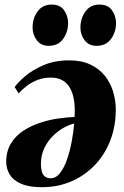

<svg xmlns="http://www.w3.org/2000/svg" viewBox="-20 -782 531 819"><path d="M42.5 -411Q57 -431 88 -457.5Q119 -484 166.2 -504.2Q213.5 -524.5 275.5 -524.5Q327.5 -524.5 365.2 -506.8Q403 -489 427 -459Q451 -429 462.2 -392Q473.5 -355 474 -316Q474 -244 450.5 -183Q427 -122 384.2 -77.5Q341.5 -33 284 -8.2Q226.5 16.5 159 16.5Q104 16.5 70.8 2.2Q37.5 -12 22.2 -36.2Q7 -60.5 6.5 -91.5Q6.5 -137 26.5 -169.8Q46.5 -202.5 79.2 -224Q112 -245.5 150.8 -258.2Q189.5 -271 228.2 -276.5Q267 -282 298 -283Q300.5 -318 296.5 -348.8Q292.5 -379.5 281 -402.2Q269.5 -425 248.8 -438Q228 -451 197.5 -451Q165.5 -451 139.5 -440.8Q113.5 -430.5 93.5 -415Q73.5 -399.5 59.5 -383.5ZM195 -21.5Q219 -21.5 236.5 -44.2Q254 -67 266.2 -102.8Q278.5 -138.5 286 -179Q293.5 -219.5 296.5 -255Q277.5 -251 253 -237.8Q228.5 -224.5 206 -202.5Q183.5 -180.5 169 -150.2Q154.5 -120 154.5 -82.5Q155 -47.5 166.2 -34.5Q177.5 -21.5 195 -21.5ZM187 -586.5Q154.5 -586.5 136.8 -610.5Q119 -634.5 119 -665Q119 -704.5 140.5 -733.5Q162 -762.5 200 -762.5Q237.5 -762.5 254 -737.5Q270.5 -712.5 270.5 -683.5Q270.5 -646 249.5 -616.2Q228.5 -586.5 187 -586.5ZM391.5 -586.5Q358.5 -586.5 340.8 -610.5Q323 -634.5 323 -665Q323.5 -704.5 344.8 -733.5Q366 -762.5 404 -762.5Q441.5 -762.5 458.2 -737.5Q475 -712.5 475 -683.5Q475 -646 453.8 -616.2Q432.5 -586.5 391.5 -586.5Z"/></svg>

Font: Merriweather 120pt Black
Style: Italic
Weight: 900
Italic angle: -7.8°
Version: Version 2.101